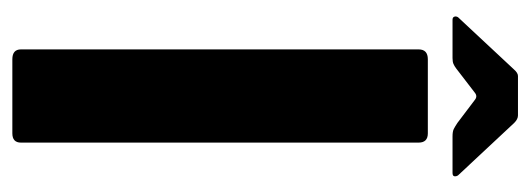

<svg xmlns="http://www.w3.org/2000/svg" viewBox="-294 -565 859 311"><g transform="rotate(90 135.5 -409.5)"><path d="M211 -14Q211 0 196 0H76Q60 0 60 -14V-658Q60 -673 76 -673H196Q211 -673 211 -658ZM12 -713Q8 -713 7 -716Q6 -719 8 -722L92 -812Q98 -819 103 -819H167Q173 -819 179 -813L264 -722Q266 -719 265.5 -716Q265 -713 260 -713H201Q193 -713 189 -715Q185 -717 179 -721L142 -749Q136 -754 130 -749L91 -719Q87 -716 83.5 -714.5Q80 -713 74 -713Z"/></g></svg>

Font: Glory ExtraBold
Style: Regular
Weight: 800
Designer: Robert Leuschke
Foundry: Robert Leuschke
Version: Version 1.011